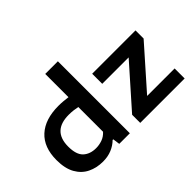

<svg xmlns="http://www.w3.org/2000/svg" viewBox="-133 -1161 1524 1524"><g transform="rotate(-45 629.0 -399.5)"><path d="M300.5 9Q229.5 9 172 -19Q114.5 -47 80.8 -106.8Q47 -166.5 47 -261Q47 -404 129.5 -479.5Q212 -555 362.5 -555Q390.5 -555 417.8 -552.5Q445 -550 467.5 -547V-808H609.5V0H490.5L482.5 -59H475Q444 -28 399.8 -9.5Q355.5 9 300.5 9ZM337 -105.5Q372 -105.5 406.5 -117.5Q441 -129.5 467.5 -159V-436.5Q447.5 -441 422.5 -444Q397.5 -447 370.5 -447Q188.5 -447 188.5 -271Q188.5 -181 229 -143.2Q269.5 -105.5 337 -105.5ZM726 0V-91L1028.5 -432.5H732V-545.5H1218.5V-454.5L916 -112.5H1224.5V0Z"/></g></svg>

Font: Encode Sans Expanded Expanded SemiBold
Style: Regular
Weight: 600
Width: 7
Designer: Multiple Designers
Foundry: Impallari Type
Version: Version 3.000; ttfautohint (v1.8.3) -l 8 -r 50 -G 200 -x 14 